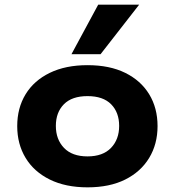

<svg xmlns="http://www.w3.org/2000/svg" viewBox="-20 -794 751 825"><path d="M356 11Q262 11 194 -22.5Q126 -56 90 -115.5Q54 -175 54 -252Q54 -330 90 -389Q126 -448 194 -481Q262 -514 356 -514Q451 -514 518 -481Q585 -448 621 -389Q657 -330 657 -252Q657 -175 621 -115.5Q585 -56 518 -22.5Q451 11 356 11ZM356 -122Q422 -122 457 -158.5Q492 -195 492 -253Q492 -311 457.5 -346Q423 -381 356 -381Q289 -381 254.5 -346Q220 -311 220 -253Q220 -195 255 -158.5Q290 -122 356 -122ZM287 -561 402 -774H578L412 -561Z"/></svg>

Font: Nunito Sans 7pt SemiExpanded ExtraBold
Style: Regular
Weight: 800
Width: 6
Designer: Vernon Adams
Foundry: Vernon Adams
Version: Version 3.101;gftools[0.9.27]